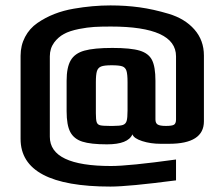

<svg xmlns="http://www.w3.org/2000/svg" viewBox="-20 -679 827 709"><path d="M56 -166V-473Q56 -511 72.5 -542.5Q89 -574 118 -594Q176 -634 253 -647Q322 -659 388 -659Q444 -659 495 -652Q546 -645 603 -628Q663 -610 698 -570Q733 -530 733 -474V-231Q733 -148 604 -148H573Q536 -148 505 -158Q474 -168 469 -183Q453 -146 375 -146Q315 -146 284 -156Q253 -166 239.5 -191.5Q226 -217 226 -268V-381Q226 -430 241 -456Q256 -482 291.5 -492Q327 -502 395 -502Q463 -502 496 -492Q529 -482 541.5 -457Q554 -432 554 -381V-238Q554 -224 562.5 -219Q571 -214 593 -214Q615 -214 622.5 -218.5Q630 -223 630 -238V-471Q630 -581 389 -581Q352 -581 327.5 -579.5Q303 -578 272 -572Q237 -565 216 -553.5Q195 -542 180 -522Q164 -500 164 -471V-174Q164 -66 390 -66Q456 -66 630 -90V-13Q454 10 388 10Q56 10 56 -166ZM397 -214Q423 -214 433.5 -217.5Q444 -221 447.5 -232Q451 -243 451 -271V-375Q451 -405 447 -417.5Q443 -430 431.5 -434Q420 -438 392 -438Q365 -438 353.5 -433.5Q342 -429 338 -416.5Q334 -404 334 -375V-261Q334 -237 337 -228Q340 -219 349.5 -216.5Q359 -214 386 -214Z"/></svg>

Font: Play
Style: Bold
Weight: 700
Designer: Jonas Hecksher (Cyrillic expansion: Cyreal)
Foundry: Jonas Hecksher, Playtype, e-types AS
Version: Version 2.101; ttfautohint (v1.5.65-e2d9)